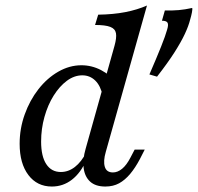

<svg xmlns="http://www.w3.org/2000/svg" viewBox="-20 -661 713 692"><path d="M546 -384.7 518.5 -392.7Q544.4 -452.4 560.5 -492.7Q576.6 -533.1 582.3 -554Q587.9 -571.8 583.9 -579Q579.8 -586.3 563.7 -586.3L574.2 -623.4Q601.6 -622.6 624.2 -624.6Q646.8 -626.6 672.6 -632.3Q674.2 -629 671.8 -616.5Q669.4 -604 665.3 -590.3Q659.7 -567.7 646.4 -539.1Q633.1 -510.5 609.3 -473Q585.5 -435.5 546 -384.7ZM359.7 11.3Q324.2 11.3 304.8 -6.5Q285.5 -24.2 281.5 -55.2Q277.4 -86.3 288.7 -125L392.7 -496Q400.8 -525 398 -541.1Q395.2 -557.3 377.4 -564.1Q359.7 -571 322.6 -571L333.9 -608.1Q387.9 -608.9 431.5 -617.3Q475 -625.8 509.7 -641.1L361.3 -113.7Q351.6 -80.6 357.7 -60.1Q363.7 -39.5 387.1 -39.5Q404 -39.5 420.2 -52.8Q436.3 -66.1 450 -92.7L465.3 -121.8H501.6L483.9 -87.1Q467.7 -56.5 449.2 -34.3Q430.6 -12.1 409.3 -0.4Q387.9 11.3 359.7 11.3ZM166.9 11.3Q113.7 11.3 82.3 -30.2Q50.8 -71.8 50.8 -142.7Q50.8 -197.6 69 -248.4Q87.1 -299.2 118.5 -339.5Q150 -379.8 190.3 -402.8Q230.6 -425.8 273.4 -425.8Q310.5 -425.8 344 -408.5Q377.4 -391.1 404.8 -358.1L350 -316.1Q342.7 -351.6 323.4 -370.6Q304 -389.5 276.6 -389.5Q247.6 -389.5 221 -369.8Q194.4 -350 173.4 -316.5Q152.4 -283.1 140.3 -239.9Q128.2 -196.8 128.2 -150.8Q128.2 -97.6 146.8 -69.4Q165.3 -41.1 199.2 -41.1Q226.6 -41.1 250 -59.3Q273.4 -77.4 291.1 -112.1V-83.9Q271 -37.9 239.1 -13.3Q207.3 11.3 166.9 11.3Z"/></svg>

Font: Playfair 9pt
Style: Italic
Weight: 400
Italic angle: -15.6°
Designer: Claus Eggers Sørensen
Foundry: Claus Eggers Sørensen
Version: Version 2.001;gftools[0.9.30]